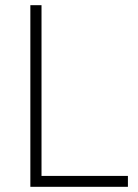

<svg xmlns="http://www.w3.org/2000/svg" viewBox="-20 -720 533 740"><path d="M97 -700H140V-42H473V0H97Z"/></svg>

Font: Haskoy ExtraLight
Style: Regular
Weight: 200
Designer: Ertekin Erdin
Foundry: Ertekin Erdin
Version: Version 2.000; ttfautohint (v1.8.4.7-5d5b)